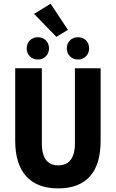

<svg xmlns="http://www.w3.org/2000/svg" viewBox="-20 -1029 640 1061"><path d="M301.6 12Q242 12 197.6 -5.4Q153.2 -22.7 123.6 -56.2Q94 -89.6 79 -138.5Q64 -187.3 64 -250.9V-651.8H211.3V-235.9Q211.3 -196.8 221.1 -170Q230.9 -143.2 251.1 -129.2Q271.3 -115.2 301.6 -115.2Q333 -115.2 353.3 -129.2Q373.6 -143.2 383.8 -170Q394 -196.8 394 -235.9V-651.8H536V-250.9Q536 -187.3 521.8 -138.5Q507.6 -89.6 478.4 -56.2Q449.3 -22.7 405.3 -5.4Q361.2 12 301.6 12ZM189.2 -700Q162.2 -700 144.8 -718Q127.5 -735.9 127.5 -761.6Q127.5 -788.2 144.8 -805.7Q162.2 -823.3 189.2 -823.3Q216.4 -823.3 233.6 -805.7Q250.8 -788.2 250.8 -761.6Q250.8 -735.9 233.6 -718Q216.4 -700 189.2 -700ZM410.8 -700Q383.8 -700 366.5 -718Q349.2 -735.9 349.2 -761.6Q349.2 -788.2 366.5 -805.7Q383.8 -823.3 410.8 -823.3Q438 -823.3 455.3 -805.7Q472.5 -788.2 472.5 -761.6Q472.5 -735.9 455.3 -718Q438 -700 410.8 -700ZM291.5 -825.3 168.4 -952.3 259.7 -1008.5 355.3 -864Z"/></svg>

Font: Source Code Pro ExtraLight
Style: Regular
Weight: 200
Monospace: yes
Designer: Paul D. Hunt, Teo Tuominen
Foundry: Adobe
Version: Version 1.026;hotconv 1.1.0;makeotfexe 2.6.0